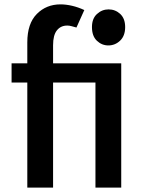

<svg xmlns="http://www.w3.org/2000/svg" viewBox="-20 -859 650 879"><path d="M105 0V-665Q105 -751 148.5 -795Q192 -839 257 -839Q282 -839 310 -832.5Q338 -826 366 -813L330 -733Q318 -736 308 -739Q298 -742 288 -742Q258 -742 240.5 -720Q223 -698 223 -652V0ZM417 0V-569H535V0ZM33 -481V-569H500V-481ZM476 -651Q446 -651 423.5 -672.5Q401 -694 401 -735Q401 -774 424 -795Q447 -816 477 -816Q508 -816 530.5 -795Q553 -774 553 -735Q553 -695 530 -673Q507 -651 476 -651Z"/></svg>

Font: Yaldevi SemiBold
Style: Regular
Weight: 600
Designer: Sol Matas, Rajitha Manaperi, Kosala Senevirathne
Foundry: Mooniak
Version: Version 1.100